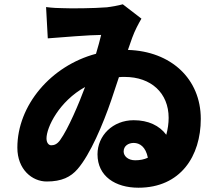

<svg xmlns="http://www.w3.org/2000/svg" viewBox="-20 -818 1040 896"><path d="M611 -70C577 -70 557 -90 557 -111C557 -137 579 -151 604 -151C632 -151 660 -133 670 -82C653 -74 633 -70 611 -70ZM261 -165C247 -145 233 -140 219 -140C207 -140 197 -152 197 -172C197 -224 256 -345 377 -412C349 -336 298 -216 261 -165ZM553 -798C532 -792 502 -787 480 -784C418 -779 310 -778 270 -780C253 -780 227 -781 195 -785L203 -639C268 -644 400 -655 452 -655C446 -630 438 -600 428 -567C217 -511 61 -326 61 -129C61 -27 130 29 198 29C268 29 310 8 342 -29C401 -97 461 -239 499 -350C511 -385 523 -422 535 -458C544 -459 553 -459 562 -459C685 -459 767 -384 767 -268C767 -242 763 -215 756 -189C724 -232 672 -257 604 -257C506 -257 435 -185 435 -98C435 5 519 58 626 58C823 58 917 -90 917 -263C917 -451 777 -579 577 -585C585 -608 592 -627 597 -642C609 -675 626 -707 640 -731Z"/></svg>

Font: Noto Sans CJK JP Black
Style: Regular
Weight: 900
Designer: Ryoko NISHIZUKA (kana & ideographs); Paul D. Hunt (Latin, Greek & Cyrillic); Wenlong ZHANG (bopomofo); Sandoll Communica
Foundry: Adobe Systems Incorporated
Version: Version 1.004;PS 1.004;hotconv 1.0.82;makeotf.lib2.5.63406